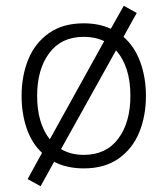

<svg xmlns="http://www.w3.org/2000/svg" viewBox="-20 -576 582 667"><path d="M487 -243Q487 -174 464 -117Q441 -60 392.5 -25.5Q344 9 271 9Q212 9 168 -14L121 71L76 46L126 -45Q90 -79 72.5 -130.5Q55 -182 55 -243Q55 -312 78 -369Q101 -426 149.5 -460.5Q198 -495 271 -495Q324 -495 365 -476L410 -556L455 -531L409 -448Q448 -414 467.5 -360Q487 -306 487 -243ZM153 -92 342 -433Q311 -448 271 -448Q193 -448 151 -391.5Q109 -335 109 -243Q109 -148 153 -92ZM433 -243Q433 -345 383 -401L192 -58Q226 -38 271 -38Q349 -38 391 -94.5Q433 -151 433 -243Z"/></svg>

Font: Niramit ExtraLight
Style: Regular
Weight: 200
Designer: Katatrad Aksorn Co.,Ltd.
Foundry: Cadson Demak Co.,Ltd.
Version: Version 1.000; ttfautohint (v1.6)